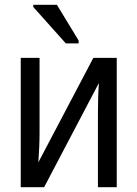

<svg xmlns="http://www.w3.org/2000/svg" viewBox="-20 -776 570 796"><path d="M253 -596H306V-608L216 -756H118V-747ZM66 0H163L390 -432C387 -392 386 -344 386 -304V0H464V-536H367L139 -103C142 -146 144 -187 144 -224V-536H66Z"/></svg>

Font: Noto Sans Mono Condensed
Style: Regular
Weight: 400
Width: 3
Designer: Monotype Design Team
Foundry: Monotype Imaging Inc.
Version: Version 2.014